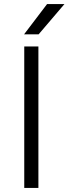

<svg xmlns="http://www.w3.org/2000/svg" viewBox="-20 -930 339 950"><path d="M100 -700H170V0H100ZM213 -910H299L171 -760H99Z"/></svg>

Font: PT Root UI Web
Style: Regular
Weight: 400
Designer: Vitaly Kuzmin
Foundry: ParaType Ltd.
Version: Version 1.000W